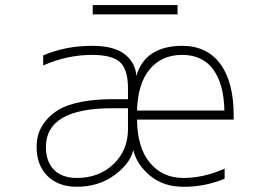

<svg xmlns="http://www.w3.org/2000/svg" viewBox="-20 -713 1040 745"><path d="M158.2 -142.6Q158.2 -85.9 189.5 -54.2Q220.7 -22.5 278.3 -22.5Q364.3 -22.5 420.4 -76.2Q476.6 -129.9 476.6 -211.9V-261.7V-293H415Q158.2 -293 158.2 -142.6ZM511.7 -249Q512.7 -140.6 561.5 -81.5Q610.4 -22.5 691.4 -22.5Q770.5 -22.5 851.6 -58.6V-19.5Q772.5 12.7 691.4 11.7Q614.3 11.7 562.5 -31.2Q510.7 -74.2 497.1 -130.9Q485.4 -78.1 423.8 -33.2Q362.3 11.7 278.3 11.7Q206.1 11.7 164.1 -30.3Q122.1 -72.3 122.1 -142.6Q122.1 -170.9 129.9 -195.3Q137.7 -219.7 157.7 -244.6Q177.7 -269.5 209 -288.1Q240.2 -306.6 293.9 -317.4Q347.7 -328.1 415 -328.1H476.6V-370.1Q476.6 -443.4 445.8 -471.7Q415 -500 336.9 -500Q240.2 -500 147.5 -459V-498Q234.4 -535.2 336.9 -535.2Q423.8 -535.2 465.3 -501.5Q506.8 -467.8 508.8 -418Q543 -534.2 686.5 -535.2Q783.2 -535.2 835 -464.8Q886.7 -394.5 886.7 -265.6V-249ZM511.7 -284.2H850.6Q848.6 -387.7 807.1 -443.8Q765.6 -500 686.5 -500Q607.4 -500 561 -444.3Q514.6 -388.7 511.7 -284.2ZM339.8 -657.2V-693.4H668.9V-657.2Z"/></svg>

Font: Gen Shin Gothic Monospace ExtraLight
Style: Regular
Weight: 200
Designer: [Source Han Sans]
Ryoko NISHIZUKA  (kana & ideographs); Paul D. Hunt (Latin, Greek & Cyrillic); Wenlong ZHANG  (bopomofo
Version: Version 1.002.20150607